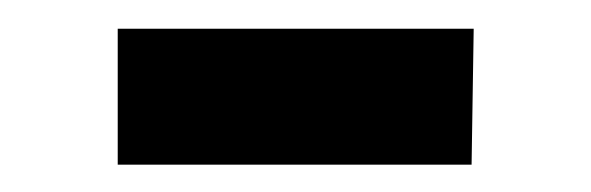

<svg xmlns="http://www.w3.org/2000/svg" viewBox="-20 -756 422 137"><path d="M64 -638.5V-735.5H318L316.5 -638.5Z"/></svg>

Font: Spline Sans Medium
Style: Regular
Weight: 500
Designer: Eben Sorkin, Mirko Velimirovic
Foundry: Sorkin Type
Version: Version 1.000; ttfautohint (v1.8.3)